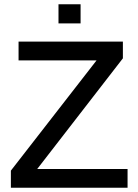

<svg xmlns="http://www.w3.org/2000/svg" viewBox="-20 -884 651 904"><path d="M580.6 -88.4V0H31.2V-80.6L434.6 -599.6H67.4V-688H558.6V-609.4L155.3 -88.4ZM359.4 -863.8V-773.9H255.4V-863.8Z"/></svg>

Font: Arimo Medium
Style: Regular
Weight: 500
Designer: Steve Matteson
Foundry: Monotype Imaging Inc.
Version: Version 1.33